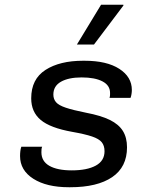

<svg xmlns="http://www.w3.org/2000/svg" viewBox="-20 -776 640 806"><path d="M269.2 10Q175.8 10 120 -25.5Q64.2 -61 64.2 -121Q64.2 -131.8 65.4 -141.6Q66.5 -151.5 69.5 -160H157Q155 -155.8 154.4 -150.5Q153.8 -145.2 153.8 -137Q153.8 -99 187.2 -79.9Q220.8 -60.8 281 -60.8Q345.5 -60.8 382.1 -80.8Q418.8 -100.8 418.8 -141.2Q418.8 -164.5 407.1 -178.9Q395.5 -193.2 366.2 -203.1Q337 -213 283.2 -222.5Q190.8 -239 150.9 -272.5Q111 -306 111 -363.2Q111 -444 171 -482.5Q231 -521 328.5 -521H335Q428.2 -521 480.9 -487Q533.5 -453 533.5 -398.2Q533.5 -390.5 532.1 -381.6Q530.8 -372.8 528 -365.2H439.8Q441.8 -372 441.9 -376.5Q442 -381 442 -386Q442 -417.8 410.1 -434.4Q378.2 -451 322.8 -451Q267.8 -451 235.9 -432.9Q204 -414.8 204 -379Q204 -360.2 215.1 -347.1Q226.2 -334 256.2 -323.9Q286.2 -313.8 341.2 -302.8Q403.5 -291 441 -272.6Q478.5 -254.2 495.9 -226.2Q513.2 -198.2 513.2 -157.5Q513.2 -74.8 450.9 -32.4Q388.5 10 274.8 10ZM302.8 -589 404.2 -756H497.8L498.2 -753L374.5 -589Z"/></svg>

Font: Chivo Mono Medium
Style: Italic
Weight: 500
Italic angle: -8.05°
Monospace: yes
Designer: Hector Gatti
Foundry: Omnibus-Type
Version: Version 1.008